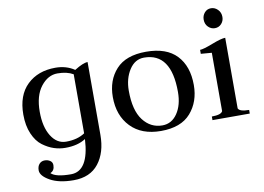

<svg xmlns="http://www.w3.org/2000/svg" viewBox="-85 -763 1503 1095"><g transform="rotate(-10 666.5 -215.0)"><path d="M452 -450V-29Q452 74 402.5 137Q353 200 258 200Q173 200 121.5 171Q70 142 70 110Q70 87 82 73.5Q94 60 113 60Q131 60 144.5 69Q158 78 158 95Q158 127 133 137Q160 164 248 164Q351 164 361 -20Q315 10 243 10Q210 10 177.5 -0.5Q145 -11 112.5 -35Q80 -59 59.5 -106.5Q39 -154 39 -218Q39 -330 101.5 -390Q164 -450 265 -450Q328 -450 375 -418Q426 -450 452 -450ZM362 -53V-65V-395Q326 -416 271 -416Q216 -416 175 -363.5Q134 -311 134 -218Q134 -130 167 -77Q200 -24 253 -24Q319 -24 362 -53Z M655 -248Q655 -134 698.5 -77Q742 -20 810 -20Q864 -20 897 -68.5Q930 -117 930 -193Q930 -419 773 -419Q720 -419 687.5 -368.5Q655 -318 655 -248ZM797 10Q685 10 622 -55.5Q559 -121 559 -228Q559 -325 616 -387.5Q673 -450 790 -450Q908 -450 967 -387.5Q1026 -325 1026 -216Q1026 -119 969.5 -54.5Q913 10 797 10Z M1096 0V-21Q1150 -21 1159 -41V-379Q1097 -384 1096 -384V-407Q1115 -407 1170.5 -428.5Q1226 -450 1249 -450V-41Q1258 -21 1312 -21V0ZM1201 -514Q1179 -514 1162.5 -530.5Q1146 -547 1146 -573Q1146 -596 1160.5 -613Q1175 -630 1198 -630Q1220 -630 1237 -613Q1254 -596 1254 -570Q1254 -547 1239 -530.5Q1224 -514 1201 -514Z"/></g></svg>

Font: Judson
Style: Regular
Weight: 400
Version: Version 20110429